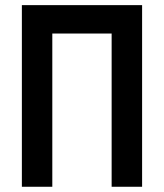

<svg xmlns="http://www.w3.org/2000/svg" viewBox="-20 -713 626 733"><path d="M63.5 0V-693.4H522.5V0H406.2V-585H179.7V0Z"/></svg>

Font: Caskaydia Cove SemiBold
Style: Regular
Weight: 600
Monospace: yes
Designer: Aaron Bell
Foundry: Saja Typeworks
Version: Version 4.300; ttfautohint (v1.8.3)